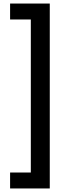

<svg xmlns="http://www.w3.org/2000/svg" viewBox="-20 -820 370 1084"><path d="M37 244H261V-800H37V-710H154V154H37Z"/></svg>

Font: Noto Sans Tamil Condensed SemiBold
Style: Regular
Weight: 600
Width: 3
Designer: Jelle Bosma - Monotype Design Team
Foundry: Monotype Imaging Inc.
Version: Version 2.004